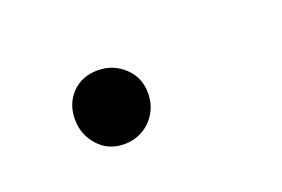

<svg xmlns="http://www.w3.org/2000/svg" viewBox="-34 -161 355 242"><g transform="rotate(-20 143.5 -39.5)"><path d="M103.5 10Q82.5 10 69 -5Q55.5 -20 55.5 -40.5Q55.5 -61.5 68.8 -75.2Q82 -89 103.5 -89Q124 -89 138.8 -75.2Q153.5 -61.5 153.5 -40.5Q153.5 -26 146.8 -14.5Q140 -3 128.8 3.5Q117.5 10 103.5 10Z"/></g></svg>

Font: Edu QLD Hand
Style: Regular
Weight: 400
Designer: Tina and Corey Anderson, Eben Sorkin
Foundry: Sorkin Type Co.
Version: Version 2.000